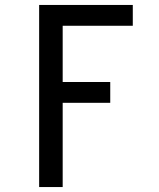

<svg xmlns="http://www.w3.org/2000/svg" viewBox="-20 -540 640 775"><path d="M138 215V-520H516V-436H233V-209H425V-125H233V215Z"/></svg>

Font: Iosevka Etoile Medium
Style: Regular
Weight: 500
Designer: Belleve Invis
Foundry: Belleve Invis
Version: Version 22.1.2; ttfautohint (v1.8.4)